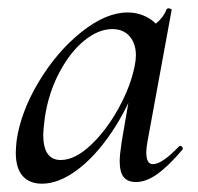

<svg xmlns="http://www.w3.org/2000/svg" viewBox="-20 -429 477 462"><path d="M18 -62Q18 -71 20 -91Q30 -160 73.5 -232.5Q117 -305 176 -352Q235 -399 287 -399Q319 -399 344.5 -381Q370 -363 373 -328L325 -357Q339 -359 356.5 -373.5Q374 -388 381 -407Q383 -409 385 -409Q388 -409 391 -407.5Q394 -406 393 -405L335 -89Q332 -73 332 -62Q332 -34 348 -34Q370 -34 411 -77Q412 -78 414 -78Q417 -78 419 -74.5Q421 -71 419 -69Q386 -30 359 -10.5Q332 9 307 9Q287 9 277.5 -3Q268 -15 268 -41Q268 -57 273 -89L297 -229L316 -246Q288 -169 248.5 -110.5Q209 -52 165 -19.5Q121 13 81 13Q51 13 34.5 -5.5Q18 -24 18 -62ZM304 -270Q307 -284 307 -296Q307 -324 292 -341.5Q277 -359 250 -359Q217 -359 183 -331.5Q149 -304 123 -255Q97 -206 88 -147Q84 -115 84 -105Q84 -44 126 -44Q160 -44 197.5 -79Q235 -114 264.5 -167Q294 -220 304 -270Z"/></svg>

Font: Cormorant Garamond Medium
Style: Italic
Weight: 500
Italic angle: -10°
Designer: Christian Thalmann (Catharsis Fonts)
Foundry: Catharsis Fonts
Version: Version 4.000